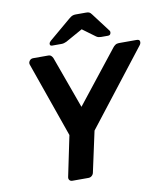

<svg xmlns="http://www.w3.org/2000/svg" viewBox="-95 -975 913 1054"><g transform="rotate(-10 361.0 -448.0)"><path d="M223 0Q212 0 206.5 -7Q201 -14 203 -24L250 -250L103 -668Q99 -679 106.5 -689.5Q114 -700 127 -700H210Q222 -700 228 -694Q234 -688 237 -681L342 -391L571 -681Q576 -688 584.5 -694Q593 -700 605 -700H704Q720 -700 721.5 -689Q723 -678 715 -668L390 -250L341 -24Q339 -14 331 -7Q323 0 312 0ZM242 -750Q229 -750 230 -762Q231 -770 239 -777L361 -880Q374 -891 382 -893.5Q390 -896 399 -896H457Q467 -896 473.5 -893.5Q480 -891 488 -880L566 -777Q571 -771 569 -763Q567 -750 553 -750H515Q508 -750 501.5 -751.5Q495 -753 489 -757L417 -810L322 -757Q315 -754 308.5 -752Q302 -750 294 -750Z"/></g></svg>

Font: Rubik Medium
Style: Italic
Weight: 500
Italic angle: -12°
Designer: Hubert and Fischer
Foundry: Hubert and Fischer
Version: Version 2.300;gftools[0.9.30]